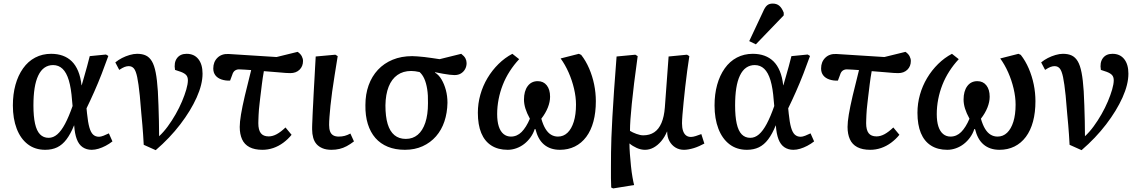

<svg xmlns="http://www.w3.org/2000/svg" viewBox="-20 -824 6383 1074"><path d="M233 14Q176 14 135.5 -17Q95 -48 73.5 -104Q52 -160 52 -234Q52 -297 66.5 -349.5Q81 -402 109 -441.5Q137 -481 177 -502Q217 -523 266 -523Q302 -523 331 -512.5Q360 -502 381.5 -481Q403 -460 417 -426.5Q431 -393 436 -347H437Q444 -371 451.5 -397.5Q459 -424 467 -452.5Q475 -481 482 -510L573 -519L586 -511Q569 -463 549 -411.5Q529 -360 507 -310.5Q485 -261 464 -218L467 -188Q472 -139 480 -111Q488 -83 501 -71Q514 -59 534 -59Q544 -59 559.5 -65Q575 -71 589 -78L609 -33Q591 -19 571 -8.5Q551 2 531 8Q511 14 493 14Q464 14 442.5 -0.5Q421 -15 409.5 -45.5Q398 -76 395 -122H394Q375 -75 352 -44.5Q329 -14 300 0Q271 14 233 14ZM252 -53Q278 -53 300.5 -72.5Q323 -92 344 -131.5Q365 -171 386 -231L383 -263Q378 -331 365 -374.5Q352 -418 330 -439Q308 -460 277 -460Q250 -460 229 -445.5Q208 -431 194 -401.5Q180 -372 173.5 -330.5Q167 -289 167 -234Q167 -173 176 -132.5Q185 -92 204 -72.5Q223 -53 252 -53Z M851 16 784 -14Q782 -47 780.5 -72Q779 -97 776.5 -124Q774 -151 770.5 -189.5Q767 -228 762 -289Q755 -357 747.5 -392.5Q740 -428 729 -441Q718 -454 700 -454Q689 -454 677 -449.5Q665 -445 647 -433L625 -475Q642 -489 662.5 -499.5Q683 -510 705.5 -516.5Q728 -523 747 -523Q776 -523 796 -513.5Q816 -504 829.5 -481.5Q843 -459 851 -418Q859 -377 863 -314Q865 -277 866.5 -234Q868 -191 869 -147Q870 -103 870 -62Q895 -85 918.5 -117Q942 -149 962.5 -185Q983 -221 998 -256.5Q1013 -292 1022 -323Q1031 -354 1031 -375Q1031 -393 1022 -403.5Q1013 -414 992 -422L959 -433Q952 -474 970 -498.5Q988 -523 1024 -523Q1066 -523 1089.5 -493.5Q1113 -464 1113 -412Q1113 -352 1080 -278.5Q1047 -205 988.5 -128.5Q930 -52 851 16Z M1448 14Q1404 14 1375.5 -1Q1347 -16 1334 -45Q1321 -74 1321 -114Q1321 -141 1328 -183.5Q1335 -226 1349.5 -288Q1364 -350 1385 -432Q1366 -434 1348.5 -434.5Q1331 -435 1317 -436Q1304 -436 1294 -429Q1284 -422 1279 -405L1267 -373Q1241 -372 1219 -379.5Q1197 -387 1185 -402.5Q1173 -418 1173 -441Q1173 -478 1196.5 -501Q1220 -524 1259 -522L1527 -505L1645 -534Q1661 -523 1668 -509.5Q1675 -496 1675 -483Q1675 -453 1655.5 -434Q1636 -415 1604 -415Q1596 -415 1578 -416Q1560 -417 1530.5 -420Q1501 -423 1456 -426Q1453 -408 1450 -390Q1447 -372 1445 -353.5Q1443 -335 1440.5 -316.5Q1438 -298 1436 -280Q1434 -262 1432 -245Q1430 -228 1428.5 -212Q1427 -196 1426.5 -181.5Q1426 -167 1425.5 -155.5Q1425 -144 1425 -135Q1425 -97 1439 -79Q1453 -61 1483 -61Q1505 -61 1528 -73.5Q1551 -86 1577 -111L1611 -70Q1591 -45 1564.5 -25.5Q1538 -6 1508.5 4Q1479 14 1448 14Z M1834 14Q1805 14 1784.5 5.5Q1764 -3 1751 -17.5Q1738 -32 1732 -53.5Q1726 -75 1726 -100Q1726 -106 1726 -113.5Q1726 -121 1726.5 -131Q1727 -141 1727.5 -153.5Q1728 -166 1728.5 -180.5Q1729 -195 1730 -212.5Q1731 -230 1732 -249.5Q1733 -269 1734 -291Q1735 -313 1736.5 -338Q1738 -363 1739.5 -390Q1741 -417 1742.5 -446.5Q1744 -476 1746 -508L1856 -518L1869 -510Q1860 -454 1852 -404Q1844 -354 1838 -311Q1832 -268 1828.5 -232.5Q1825 -197 1823 -170.5Q1821 -144 1821 -125Q1821 -103 1826.5 -88.5Q1832 -74 1844 -67Q1856 -60 1875 -60Q1893 -60 1908 -64Q1923 -68 1940 -77L1960 -33Q1939 -17 1919.5 -6.5Q1900 4 1879 9Q1858 14 1834 14Z M2245 14Q2191 14 2149.5 -3Q2108 -20 2080 -52Q2052 -84 2037.5 -130.5Q2023 -177 2024 -236Q2024 -297 2042 -347Q2060 -397 2094 -433.5Q2128 -470 2176.5 -490Q2225 -510 2286 -510Q2299 -510 2316.5 -508.5Q2334 -507 2354 -505Q2374 -503 2395.5 -499.5Q2417 -496 2439 -493L2560 -523Q2577 -510 2583.5 -497.5Q2590 -485 2590 -471Q2590 -453 2582 -438Q2574 -423 2559 -413.5Q2544 -404 2522 -404Q2511 -404 2495 -406Q2479 -408 2458.5 -411.5Q2438 -415 2414 -420L2413 -418Q2434 -406 2449.5 -380Q2465 -354 2474 -320.5Q2483 -287 2483 -249Q2482 -193 2466 -145Q2450 -97 2419 -61.5Q2388 -26 2344 -6Q2300 14 2245 14ZM2250 -47Q2289 -47 2316.5 -70Q2344 -93 2359 -137.5Q2374 -182 2374 -247Q2375 -292 2369.5 -326Q2364 -360 2353.5 -383.5Q2343 -407 2327 -421Q2314 -424 2302 -425.5Q2290 -427 2280 -427Q2235 -427 2203 -404.5Q2171 -382 2154 -339Q2137 -296 2136 -235Q2136 -172 2148.5 -130.5Q2161 -89 2186.5 -68Q2212 -47 2250 -47Z M2820 14Q2766 14 2728.5 -10Q2691 -34 2672 -80Q2653 -126 2653 -193Q2653 -245 2667 -294.5Q2681 -344 2707 -387.5Q2733 -431 2768.5 -466Q2804 -501 2846 -523L2884 -493Q2855 -462 2831.5 -425.5Q2808 -389 2792.5 -349.5Q2777 -310 2769 -268.5Q2761 -227 2761 -186Q2761 -145 2770 -117Q2779 -89 2796.5 -74.5Q2814 -60 2838 -60Q2855 -60 2870 -66.5Q2885 -73 2897.5 -85.5Q2910 -98 2922 -117Q2934 -136 2944 -160Q2927 -191 2919 -217Q2911 -243 2911 -267Q2911 -314 2931.5 -342Q2952 -370 2988 -370Q3020 -370 3038.5 -346.5Q3057 -323 3057 -283Q3057 -254 3044.5 -222.5Q3032 -191 3008 -160Q3018 -125 3031.5 -103Q3045 -81 3062.5 -70.5Q3080 -60 3101 -60Q3132 -60 3154.5 -81.5Q3177 -103 3189.5 -143Q3202 -183 3202 -239Q3202 -281 3191 -328Q3180 -375 3160.5 -419Q3141 -463 3116 -497L3218 -523L3231 -517Q3257 -484 3275.5 -441Q3294 -398 3303.5 -351.5Q3313 -305 3313 -258Q3313 -195 3299.5 -144.5Q3286 -94 3259.5 -58.5Q3233 -23 3195.5 -4.5Q3158 14 3112 14Q3085 14 3062.5 6.5Q3040 -1 3022.5 -16Q3005 -31 2993.5 -52.5Q2982 -74 2975 -102H2971Q2963 -77 2947.5 -55.5Q2932 -34 2912 -18.5Q2892 -3 2868 5.5Q2844 14 2820 14Z M3410 230 3399 225Q3398 199 3397.5 172.5Q3397 146 3397.5 111Q3398 76 3398 28Q3398 -5 3400 -54Q3402 -103 3405.5 -169Q3409 -235 3415 -320Q3421 -405 3429 -508L3534 -518L3547 -510Q3535 -425 3527 -358.5Q3519 -292 3514 -242.5Q3509 -193 3506.5 -156.5Q3504 -120 3504 -92Q3518 -83 3540 -75Q3562 -67 3578 -67Q3614 -67 3639.5 -84Q3665 -101 3680 -136Q3695 -171 3699 -223L3720 -508L3823 -518L3836 -510Q3830 -472 3824 -427.5Q3818 -383 3813 -338Q3808 -293 3804 -253Q3800 -213 3797.5 -182Q3795 -151 3795 -134Q3795 -110 3800.5 -93Q3806 -76 3817 -67Q3828 -58 3845 -58Q3856 -58 3872 -63Q3888 -68 3903 -74L3920 -21Q3907 -14 3891.5 -7Q3876 0 3861 4.5Q3846 9 3832 11.5Q3818 14 3806 14Q3779 14 3758 1Q3737 -12 3724.5 -35Q3712 -58 3712 -88H3711Q3698 -57 3678.5 -34Q3659 -11 3636 1.5Q3613 14 3588 14Q3565 14 3541.5 3.5Q3518 -7 3502 -21H3501Q3501 4 3503.5 37.5Q3506 71 3509.5 105Q3513 139 3518 167.5Q3523 196 3527 211Z M4158 14Q4101 14 4060.5 -17Q4020 -48 3998.5 -104Q3977 -160 3977 -234Q3977 -297 3991.5 -349.5Q4006 -402 4034 -441.5Q4062 -481 4102 -502Q4142 -523 4191 -523Q4227 -523 4256 -512.5Q4285 -502 4306.5 -481Q4328 -460 4342 -426.5Q4356 -393 4361 -347H4362Q4369 -371 4376.5 -397.5Q4384 -424 4392 -452.5Q4400 -481 4407 -510L4498 -519L4511 -511Q4494 -463 4474 -411.5Q4454 -360 4432 -310.5Q4410 -261 4389 -218L4392 -188Q4397 -139 4405 -111Q4413 -83 4426 -71Q4439 -59 4459 -59Q4469 -59 4484.5 -65Q4500 -71 4514 -78L4534 -33Q4516 -19 4496 -8.5Q4476 2 4456 8Q4436 14 4418 14Q4389 14 4367.5 -0.5Q4346 -15 4334.5 -45.5Q4323 -76 4320 -122H4319Q4300 -75 4277 -44.5Q4254 -14 4225 0Q4196 14 4158 14ZM4177 -53Q4203 -53 4225.5 -72.5Q4248 -92 4269 -131.5Q4290 -171 4311 -231L4308 -263Q4303 -331 4290 -374.5Q4277 -418 4255 -439Q4233 -460 4202 -460Q4175 -460 4154 -445.5Q4133 -431 4119 -401.5Q4105 -372 4098.5 -330.5Q4092 -289 4092 -234Q4092 -173 4101 -132.5Q4110 -92 4129 -72.5Q4148 -53 4177 -53ZM4208 -576 4171 -594 4248 -758Q4259 -784 4271 -794Q4283 -804 4302 -804Q4325 -804 4339.5 -791.5Q4354 -779 4364 -753V-738Z M4848 14Q4804 14 4775.5 -1Q4747 -16 4734 -45Q4721 -74 4721 -114Q4721 -141 4728 -183.5Q4735 -226 4749.5 -288Q4764 -350 4785 -432Q4766 -434 4748.5 -434.5Q4731 -435 4717 -436Q4704 -436 4694 -429Q4684 -422 4679 -405L4667 -373Q4641 -372 4619 -379.5Q4597 -387 4585 -402.5Q4573 -418 4573 -441Q4573 -478 4596.5 -501Q4620 -524 4659 -522L4927 -505L5045 -534Q5061 -523 5068 -509.5Q5075 -496 5075 -483Q5075 -453 5055.5 -434Q5036 -415 5004 -415Q4996 -415 4978 -416Q4960 -417 4930.5 -420Q4901 -423 4856 -426Q4853 -408 4850 -390Q4847 -372 4845 -353.5Q4843 -335 4840.5 -316.5Q4838 -298 4836 -280Q4834 -262 4832 -245Q4830 -228 4828.5 -212Q4827 -196 4826.5 -181.5Q4826 -167 4825.5 -155.5Q4825 -144 4825 -135Q4825 -97 4839 -79Q4853 -61 4883 -61Q4905 -61 4928 -73.5Q4951 -86 4977 -111L5011 -70Q4991 -45 4964.5 -25.5Q4938 -6 4908.5 4Q4879 14 4848 14Z M5279 14Q5225 14 5187.5 -10Q5150 -34 5131 -80Q5112 -126 5112 -193Q5112 -245 5126 -294.5Q5140 -344 5166 -387.5Q5192 -431 5227.5 -466Q5263 -501 5305 -523L5343 -493Q5314 -462 5290.5 -425.5Q5267 -389 5251.5 -349.5Q5236 -310 5228 -268.5Q5220 -227 5220 -186Q5220 -145 5229 -117Q5238 -89 5255.5 -74.5Q5273 -60 5297 -60Q5314 -60 5329 -66.5Q5344 -73 5356.5 -85.5Q5369 -98 5381 -117Q5393 -136 5403 -160Q5386 -191 5378 -217Q5370 -243 5370 -267Q5370 -314 5390.5 -342Q5411 -370 5447 -370Q5479 -370 5497.5 -346.5Q5516 -323 5516 -283Q5516 -254 5503.5 -222.5Q5491 -191 5467 -160Q5477 -125 5490.5 -103Q5504 -81 5521.5 -70.5Q5539 -60 5560 -60Q5591 -60 5613.5 -81.5Q5636 -103 5648.5 -143Q5661 -183 5661 -239Q5661 -281 5650 -328Q5639 -375 5619.5 -419Q5600 -463 5575 -497L5677 -523L5690 -517Q5716 -484 5734.5 -441Q5753 -398 5762.5 -351.5Q5772 -305 5772 -258Q5772 -195 5758.5 -144.5Q5745 -94 5718.5 -58.5Q5692 -23 5654.5 -4.5Q5617 14 5571 14Q5544 14 5521.5 6.5Q5499 -1 5481.5 -16Q5464 -31 5452.5 -52.5Q5441 -74 5434 -102H5430Q5422 -77 5406.5 -55.5Q5391 -34 5371 -18.5Q5351 -3 5327 5.5Q5303 14 5279 14Z M6030 16 5963 -14Q5961 -47 5959.5 -72Q5958 -97 5955.5 -124Q5953 -151 5949.5 -189.5Q5946 -228 5941 -289Q5934 -357 5926.5 -392.5Q5919 -428 5908 -441Q5897 -454 5879 -454Q5868 -454 5856 -449.5Q5844 -445 5826 -433L5804 -475Q5821 -489 5841.5 -499.5Q5862 -510 5884.5 -516.5Q5907 -523 5926 -523Q5955 -523 5975 -513.5Q5995 -504 6008.5 -481.5Q6022 -459 6030 -418Q6038 -377 6042 -314Q6044 -277 6045.5 -234Q6047 -191 6048 -147Q6049 -103 6049 -62Q6074 -85 6097.5 -117Q6121 -149 6141.5 -185Q6162 -221 6177 -256.5Q6192 -292 6201 -323Q6210 -354 6210 -375Q6210 -393 6201 -403.5Q6192 -414 6171 -422L6138 -433Q6131 -474 6149 -498.5Q6167 -523 6203 -523Q6245 -523 6268.5 -493.5Q6292 -464 6292 -412Q6292 -352 6259 -278.5Q6226 -205 6167.5 -128.5Q6109 -52 6030 16Z"/></svg>

Font: Literata Medium
Style: Italic
Weight: 500
Italic angle: -2°
Designer: Latin by Veronika Burian and Jose Scaglione. Greek by Irene Vlachou. Cyrillic by Vera Evstafieva
Foundry: TypeTogether
Version: Version 3.103;gftools[0.9.29]